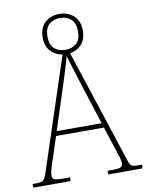

<svg xmlns="http://www.w3.org/2000/svg" viewBox="-99 -959 786 1027"><g transform="rotate(-10 294.0 -445.5)"><path d="M-3 0V-20H22Q48 -20 57.5 -30.5Q67 -41 78 -76L275 -674Q237 -680 211.5 -707.5Q186 -735 186 -782Q186 -835 217.5 -863Q249 -891 295 -891Q341 -891 372.5 -863Q404 -835 404 -782Q404 -735 379.5 -707.5Q355 -680 316 -674L519 -54Q526 -31 536.5 -25.5Q547 -20 572 -20H591V0H404V-20H432Q468 -20 477.5 -26.5Q487 -33 487 -49Q487 -60 479 -85.5Q471 -111 463 -134L425 -251H165L129 -140Q125 -129 119 -111Q113 -93 108.5 -75Q104 -57 104 -47Q104 -30 117 -25Q130 -20 165 -20H200V0ZM295 -696Q331 -696 354.5 -716.5Q378 -737 378 -782Q378 -827 354.5 -848Q331 -869 295 -869Q259 -869 235.5 -848Q212 -827 212 -782Q212 -737 235.5 -716.5Q259 -696 295 -696ZM173 -276H417L345 -501Q330 -547 316.5 -591Q303 -635 295 -663Q292 -647 284 -621.5Q276 -596 267 -567Q258 -538 250 -513Z"/></g></svg>

Font: Noto Serif Hebrew SemiCondensed Thin
Style: Regular
Weight: 100
Width: 4
Designer: Monotype Design Team
Foundry: Monotype Imaging Inc.
Version: Version 2.004; ttfautohint (v1.8.4.7-5d5b)